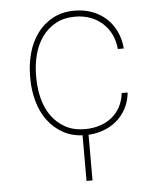

<svg xmlns="http://www.w3.org/2000/svg" viewBox="-53 -584 706 842"><g transform="rotate(-5 300.0 -163.5)"><path d="M307.6 -16.6Q341.3 -16.6 371.3 -25.9Q401.4 -35.2 424.6 -53.5Q447.8 -71.8 462.4 -98.6Q477.1 -125.5 481 -160.2H507.3Q503.4 -120.6 486.3 -89.1Q469.2 -57.6 442.6 -35.6Q416 -13.7 381.1 -2Q346.2 9.8 307.6 9.8Q252 9.8 210.7 -12.7Q169.4 -35.2 142.1 -72Q114.7 -108.9 101.3 -156.2Q87.9 -203.6 87.4 -253.9V-274.4Q87.9 -324.2 101.3 -371.8Q114.7 -419.4 141.8 -456.3Q168.9 -493.2 210 -515.6Q251 -538.1 306.6 -538.1Q348.1 -538.1 383.5 -524.9Q418.9 -511.7 445.3 -487.5Q471.7 -463.4 487.8 -429.4Q503.9 -395.5 507.3 -354H481Q478 -389.6 463.9 -418.7Q449.7 -447.8 426.5 -468.5Q403.3 -489.3 372.8 -500.5Q342.3 -511.7 306.6 -511.7Q256.3 -511.7 220.2 -491.5Q184.1 -471.2 160.4 -437.7Q136.7 -404.3 125.5 -361.6Q114.3 -318.8 113.8 -274.4V-253.9Q114.3 -208.5 125.5 -166Q136.7 -123.5 160.4 -90.3Q184.1 -57.1 220.5 -36.9Q256.8 -16.6 307.6 -16.6ZM320.3 210.4H293.9V2.4H320.3Z"/></g></svg>

Font: Roboto Mono Thin
Style: Regular
Weight: 250
Designer: Google
Version: Version 2.000985; 2015; ttfautohint (v1.3)